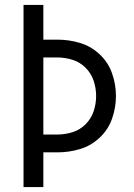

<svg xmlns="http://www.w3.org/2000/svg" viewBox="-20 -755 540 775"><path d="M75 0V-735H155V-595H212Q259 -595 303.5 -581.5Q348 -568 382.5 -535.5Q417 -503 432.5 -458.5Q448 -414 448 -367.5Q448 -321 432.5 -276.5Q417 -232 382.5 -199.5Q348 -167 303.5 -153.5Q259 -140 212 -140H155V0ZM155 -212H212Q243 -212 273 -221.5Q303 -231 325.5 -253.5Q348 -276 358 -306Q368 -336 368 -367.5Q368 -399 358 -429Q348 -459 325.5 -481.5Q303 -504 273 -513.5Q243 -523 212 -523H155Z"/></svg>

Font: Iosevka SS01
Style: Regular
Weight: 400
Monospace: yes
Designer: Belleve Invis
Foundry: Belleve Invis
Version: 2.3.3; ttfautohint (v1.8.3)